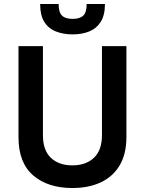

<svg xmlns="http://www.w3.org/2000/svg" viewBox="-20 -932 728 966"><path d="M344 14Q221 14 147 -49.5Q73 -113 73 -242V-700H196V-252Q196 -176 236 -138Q276 -100 344 -100Q412 -100 452.5 -138Q493 -176 493 -252V-700H616V-242Q616 -157 582 -100Q548 -43 487 -14.5Q426 14 344 14ZM345 -759Q298 -759 260.5 -774Q223 -789 202.5 -822.5Q182 -856 182 -912H275Q275 -870 292 -853.5Q309 -837 345 -837Q382 -837 399 -853.5Q416 -870 416 -912H508Q508 -856 487 -822.5Q466 -789 429.5 -774Q393 -759 345 -759Z"/></svg>

Font: SUSE SemiBold
Style: Regular
Weight: 600
Designer: Rene Bieder
Foundry: SUSE
Version: Version 1.000